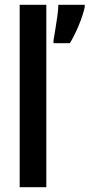

<svg xmlns="http://www.w3.org/2000/svg" viewBox="-20 -780 373 800"><path d="M173 0H62V-760H173ZM333 -750Q325 -714 307 -671.5Q289 -629 271 -600H203V-612Q205 -625 210 -654Q215 -683 219 -712.5Q223 -742 223 -760H333Z"/></svg>

Font: Noto Sans Gurmukhi ExtraCondensed SemiBold
Style: Regular
Weight: 600
Width: 2
Designer: Jelle Bosma - Monotype Design Team
Foundry: Monotype Imaging Inc.
Version: Version 2.004; ttfautohint (v1.8.4.7-5d5b)